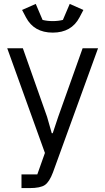

<svg xmlns="http://www.w3.org/2000/svg" viewBox="-20 -763 539 983"><path d="M113 -674 93 -712 163 -743 198 -661Q222 -655 250 -655Q278 -655 302 -661L337 -743L407 -712L387 -674Q346 -596 250 -596Q154 -596 113 -674ZM278 -165 403 -516H482L251 120Q233 168 210 184Q187 200 131 200H90V130H171L210 20L17 -516H97L221 -165L245 -81H250Z"/></svg>

Font: Aneliza
Style: Regular
Weight: 400
Designer: Mike Abbink, Paul van der Laan, Pieter van Rosmalen
Foundry: Bold Monday
Version: Version 3.0